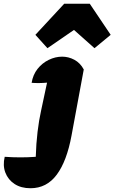

<svg xmlns="http://www.w3.org/2000/svg" viewBox="-163 -803 608 1020"><path d="M282 -434 217 -83Q192 53 138.5 125Q85 197 -1 197Q-51 197 -85.5 174.5Q-120 152 -134.5 114Q-149 76 -138 30Q-53 36 27 30Q29 -40 36.5 -102.5Q44 -165 55 -214L87 -364Q45 -360 5 -363Q12 -406 36.5 -437Q61 -468 96 -485Q131 -502 167 -502Q201 -502 232 -485.5Q263 -469 282 -434ZM314 -783 425 -618 339 -547 230 -644 89 -547 25 -618 178 -783Z"/></svg>

Font: Piazzolla Black
Style: Italic
Weight: 900
Italic angle: -11.3°
Designer: Juan Pablo del Peral
Foundry: Huerta Tipografica
Version: Version 1.330